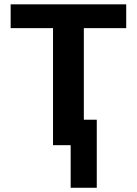

<svg xmlns="http://www.w3.org/2000/svg" viewBox="-20 -679 640 898"><path d="M372.1 -547.4V-119.1H432.6V199.2H310.5V0H228V-547.4H29.8V-658.7H570.3V-547.4Z"/></svg>

Font: Liberation Mono
Style: Bold
Weight: 700
Monospace: yes
Designer: Steve Matteson
Foundry: Ascender Corporation
Version: Version 2.1.5